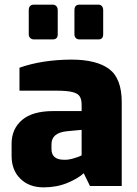

<svg xmlns="http://www.w3.org/2000/svg" viewBox="-20 -802 592 828"><path d="M30 -130V-182Q30 -246 75 -284.5Q120 -323 210 -323H332V-349Q332 -373 324 -386Q316 -399 292.5 -405Q269 -411 222 -411H64V-510Q160 -544 287 -545Q396 -545 450.5 -504.5Q505 -464 505 -361V0H368L341 -55Q318 -33 271.5 -13.5Q225 6 168 6Q106 6 68 -31Q30 -68 30 -130ZM332 -132V-242L268 -236Q202 -229 202 -180V-159Q202 -113 257 -113Q274 -112 299 -119.5Q324 -127 332 -132ZM104 -654V-758Q104 -782 127 -782H207Q217 -782 223 -775.5Q229 -769 229 -758V-654Q229 -632 207 -632H127Q117 -632 110.5 -638Q104 -644 104 -654ZM301 -654V-758Q301 -782 323 -782H404Q414 -782 419.5 -775.5Q425 -769 425 -758V-654Q425 -632 404 -632H323Q313 -632 307 -638Q301 -644 301 -654Z"/></svg>

Font: Exo ExtraBold
Style: Regular
Weight: 800
Designer: Natanael Gama
Foundry: Natanael Gama
Version: Version 1.500